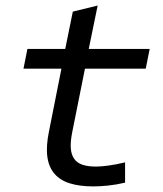

<svg xmlns="http://www.w3.org/2000/svg" viewBox="-20 -667 590 694"><path d="M432.1 -6.8Q401.4 0.5 371.3 3.7Q341.3 6.8 317.9 6.8Q268.1 6.8 232.7 -4.2Q197.3 -15.1 176.8 -39.1Q156.2 -63 151.1 -100.8Q146 -138.7 157.2 -192.9L202.1 -418.9H64.9L79.1 -490.2H215.8L243.2 -625L333 -647L300.8 -490.2H521L506.8 -418.9H287.1L241.2 -189.9Q234.4 -156.2 235.8 -132.6Q237.3 -108.9 247.6 -93.8Q257.8 -78.6 277.3 -71.8Q296.9 -64.9 327.1 -64.9Q345.2 -64.9 372.6 -68.6Q399.9 -72.3 432.1 -80.1Z"/></svg>

Font: Code New Roman
Style: Italic
Weight: 400
Italic angle: -11°
Monospace: yes
Designer: Sam Radian
Foundry: Code New Roman
Version: Version 1.508 October 19, 2014